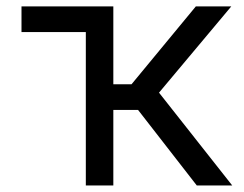

<svg xmlns="http://www.w3.org/2000/svg" viewBox="-20 -565 742 585"><path d="M241.5 0V-467.3H45.5V-545.5H325.3V-308.2H380.7L576.7 -545.5H684.7L464.5 -282.7L687.5 0H579.5L400.6 -230.1H325.3V0Z"/></svg>

Font: Inter Zeller
Style: Regular
Weight: 400
Designer: Rasmus Andersson; Joe Bland
Foundry: zeller
Version: Version 3.015;git-dec3a8cb1